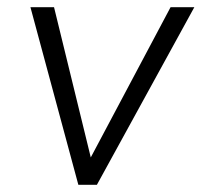

<svg xmlns="http://www.w3.org/2000/svg" viewBox="-20 -513 560 533"><path d="M64.5 -493H130L232 -76L453.5 -493H519.5L249 0H197.5Z"/></svg>

Font: HK Grotesk Light
Style: Italic
Weight: 300
Italic angle: -16°
Designer: Alfredo Marco Pradil
Foundry: Hanken Design Co.
Version: Version 3.001